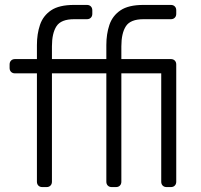

<svg xmlns="http://www.w3.org/2000/svg" viewBox="-20 -760 817 780"><path d="M152 0Q142 0 136 -6Q130 -12 130 -22V-462H41Q31 -462 25 -468Q19 -474 19 -484V-498Q19 -508 25 -514Q31 -520 41 -520H130V-577Q130 -622 142.5 -659Q155 -696 187.5 -718Q220 -740 281 -740H333Q343 -740 349 -734Q355 -728 355 -718V-704Q355 -694 349 -688Q343 -682 333 -682H281Q228 -682 209.5 -653.5Q191 -625 191 -572V-520H412V-577Q412 -622 424.5 -659Q437 -696 469.5 -718Q502 -740 563 -740H674Q684 -740 690 -734Q696 -728 696 -718V-704Q696 -694 690 -688Q684 -682 674 -682H563Q510 -682 491.5 -653.5Q473 -625 473 -572V-520H674Q684 -520 690 -514Q696 -508 696 -498V-22Q696 -12 690 -6Q684 0 674 0H657Q647 0 641 -6Q635 -12 635 -22V-462H473V-22Q473 -12 467 -6Q461 0 451 0H434Q424 0 418 -6Q412 -12 412 -22V-462H191V-22Q191 -12 185 -6Q179 0 169 0Z"/></svg>

Font: Rubik Light Light
Style: Regular
Weight: 300
Version: Version 2.101